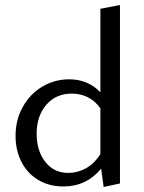

<svg xmlns="http://www.w3.org/2000/svg" viewBox="-20 -738 572 765"><path d="M458 -718V-7L393 7L383 -66Q324 5 233 5Q176 5 132.5 -21Q89 -47 65.5 -93Q42 -139 42 -197Q42 -260 70.5 -311.5Q99 -363 148 -392.5Q197 -422 256 -422Q294 -422 325.5 -408.5Q357 -395 380 -370V-703ZM380 -124V-306Q360 -335 331 -350Q302 -365 266 -365Q203 -365 164.5 -320.5Q126 -276 126 -205Q126 -137 160.5 -93Q195 -49 252 -49Q288 -49 321.5 -67Q355 -85 380 -124Z"/></svg>

Font: Ysabeau Medium
Style: Regular
Weight: 500
Designer: Christian Thalmann (Catharsis Fonts)
Version: Version 0.003